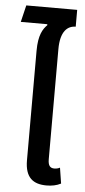

<svg xmlns="http://www.w3.org/2000/svg" viewBox="-56 -812 379 853"><g transform="rotate(5 134.0 -385.5)"><path d="M253 -705V-780H26L8 -705H126L127 -701C108 -682 89 -654 89 -583V-95C89 -17 126 9 185 9C208 9 230 5 249 -5L238 -75C231 -71 221 -69 213 -69C194 -69 185 -80 185 -108V-599C185 -679 217 -705 253 -705Z"/></g></svg>

Font: Noto Sans Thai UI ExtraCondensed Medium
Style: Regular
Weight: 500
Width: 3
Designer: Monotype Design Team
Foundry: Monotype Imaging Inc.
Version: Version 1.901